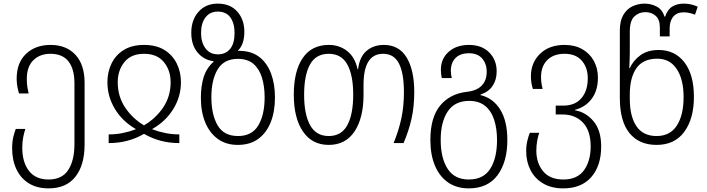

<svg xmlns="http://www.w3.org/2000/svg" viewBox="-20 -790 3904 1060"><path d="M248 250Q184 250 139 222Q94 194 70.5 144Q47 94 47 29Q47 -7 53.5 -34Q60 -61 67 -78H120Q114 -61 108.5 -34.5Q103 -8 103 26Q103 106 140 153.5Q177 201 248 201Q323 201 357 148Q391 95 391 6V-330Q391 -409 358 -451Q325 -493 259 -493Q200 -493 164 -457.5Q128 -422 128 -354Q128 -329 131 -309.5Q134 -290 138 -274H85Q80 -290 76 -310.5Q72 -331 72 -355Q72 -444 124 -493Q176 -542 259 -542Q346 -542 396.5 -487.5Q447 -433 447 -333V8Q447 121 396.5 185.5Q346 250 248 250Z M580 0V-48Q619 -48 655 -55Q691 -62 729 -76V-78Q656 -120 614.5 -188.5Q573 -257 573 -336Q573 -393 596 -440Q619 -487 664 -514.5Q709 -542 775 -542Q842 -542 887 -514.5Q932 -487 955.5 -440Q979 -393 979 -336Q979 -257 937 -188.5Q895 -120 821 -78V-76Q859 -62 895.5 -55Q932 -48 970 -48V0Q863 0 775 -51Q688 0 580 0ZM775 -98Q840 -136 881 -197Q922 -258 922 -336Q922 -402 884.5 -447.5Q847 -493 775 -493Q704 -493 667 -447.5Q630 -402 630 -336Q630 -258 670.5 -197Q711 -136 775 -98Z M1293 10Q1228 10 1182.5 -23Q1137 -56 1113 -114.5Q1089 -173 1089 -249Q1089 -315 1104.5 -364.5Q1120 -414 1159 -449V-452Q1105 -459 1070.5 -500.5Q1036 -542 1036 -609Q1036 -680 1076 -725Q1116 -770 1182 -770Q1251 -770 1290 -726Q1329 -682 1329 -615Q1329 -545 1294 -511V-509Q1302 -510 1312 -509Q1375 -506 1416 -472Q1457 -438 1477.5 -381Q1498 -324 1498 -252Q1498 -174 1474.5 -115Q1451 -56 1405.5 -23Q1360 10 1293 10ZM1183 -490Q1226 -490 1250.5 -520Q1275 -550 1275 -608Q1275 -661 1252 -693.5Q1229 -726 1182 -726Q1139 -726 1114.5 -694Q1090 -662 1090 -608Q1090 -556 1114.5 -523Q1139 -490 1183 -490ZM1294 -39Q1371 -39 1406 -97.5Q1441 -156 1441 -252Q1441 -314 1426 -362Q1411 -410 1379 -437.5Q1347 -465 1293 -465Q1217 -465 1182 -407.5Q1147 -350 1147 -253Q1147 -157 1181.5 -98Q1216 -39 1294 -39Z M1795 10Q1703 10 1652.5 -64Q1602 -138 1602 -267Q1602 -398 1651.5 -470Q1701 -542 1795 -542Q1854 -542 1897 -508Q1940 -474 1954 -408H1957Q1965 -476 2003.5 -509Q2042 -542 2099 -542Q2183 -542 2225 -472.5Q2267 -403 2267 -283Q2267 -201 2252 -134.5Q2237 -68 2208 0H2153Q2181 -68 2195.5 -135Q2210 -202 2210 -281Q2210 -386 2182.5 -439.5Q2155 -493 2095 -493Q1987 -493 1987 -322V-267Q1987 -139 1937.5 -64.5Q1888 10 1795 10ZM1795 -39Q1865 -39 1897.5 -99Q1930 -159 1930 -267Q1930 -375 1897.5 -434Q1865 -493 1795 -493Q1724 -493 1691.5 -434Q1659 -375 1659 -267Q1659 -159 1692 -99Q1725 -39 1795 -39Z M2568 250Q2501 250 2453.5 217Q2406 184 2381 124Q2356 64 2356 -17Q2356 -141 2409.5 -206.5Q2463 -272 2557 -283Q2612 -289 2639.5 -317.5Q2667 -346 2667 -394Q2667 -438 2642 -467Q2617 -496 2569 -496Q2521 -496 2495 -470Q2469 -444 2469 -398Q2469 -388 2470.5 -378.5Q2472 -369 2474 -359H2419Q2414 -381 2414 -404Q2414 -466 2457 -504Q2500 -542 2569 -542Q2640 -542 2681 -500.5Q2722 -459 2722 -396Q2722 -350 2700 -316.5Q2678 -283 2633 -268V-265Q2703 -248 2742 -184.5Q2781 -121 2781 -17Q2781 104 2727 177Q2673 250 2568 250ZM2568 201Q2649 201 2686.5 142Q2724 83 2724 -17Q2724 -80 2708 -129Q2692 -178 2658 -205.5Q2624 -233 2570 -233Q2491 -233 2452 -175Q2413 -117 2413 -17Q2413 82 2451 141.5Q2489 201 2568 201Z M3090 250Q3024 250 2978 222.5Q2932 195 2908.5 148.5Q2885 102 2885 45Q2885 13 2891.5 -13.5Q2898 -40 2905 -57H2957Q2951 -40 2946 -14Q2941 12 2941 42Q2941 110 2978.5 155.5Q3016 201 3090 201Q3167 201 3204 150Q3241 99 3241 18Q3241 -68 3198.5 -113Q3156 -158 3085 -158H3048V-207H3090Q3155 -207 3190 -248Q3225 -289 3225 -358Q3225 -417 3192 -455Q3159 -493 3097 -493Q3036 -493 3001.5 -458.5Q2967 -424 2967 -365Q2967 -346 2969.5 -329.5Q2972 -313 2976 -299H2922Q2917 -314 2914 -331.5Q2911 -349 2911 -368Q2911 -444 2961.5 -493Q3012 -542 3097 -542Q3153 -542 3194.5 -518.5Q3236 -495 3258.5 -454Q3281 -413 3281 -361Q3281 -291 3247 -245Q3213 -199 3155 -184V-181Q3214 -171 3256.5 -121Q3299 -71 3299 19Q3299 125 3244.5 187.5Q3190 250 3090 250Z M3605 10Q3508 10 3455 -55.5Q3402 -121 3402 -250V-621Q3402 -675 3421.5 -708Q3441 -741 3472.5 -755.5Q3504 -770 3539 -770Q3574 -770 3605 -754Q3636 -738 3649 -698H3652Q3665 -738 3692 -754Q3719 -770 3754 -770Q3779 -770 3798 -765Q3817 -760 3832 -753L3817 -709Q3804 -714 3788 -718Q3772 -722 3755 -722Q3717 -722 3697 -698Q3677 -674 3677 -632V-589H3623V-638Q3623 -682 3600 -702.5Q3577 -723 3543 -723Q3507 -723 3482 -699Q3457 -675 3457 -616V-499Q3457 -480 3456 -456Q3455 -432 3454 -414H3457Q3476 -456 3515.5 -485Q3555 -514 3616 -514Q3706 -514 3758.5 -446Q3811 -378 3811 -255Q3811 -135 3758 -62.5Q3705 10 3605 10ZM3605 -39Q3679 -39 3716.5 -96.5Q3754 -154 3754 -254Q3754 -352 3716 -409Q3678 -466 3609 -466Q3530 -466 3493.5 -413.5Q3457 -361 3457 -269V-244Q3457 -148 3493.5 -93.5Q3530 -39 3605 -39Z"/></svg>

Font: Noto Sans Georgian SemiCondensed Light
Style: Regular
Weight: 300
Width: 4
Designer: Monotype Design Team, Akaki Razmadze
Foundry: Google LLC
Version: Version 2.005; ttfautohint (v1.8.4.7-5d5b)